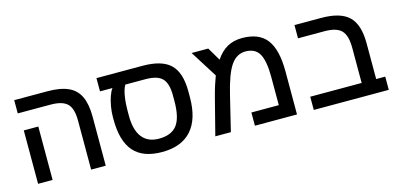

<svg xmlns="http://www.w3.org/2000/svg" viewBox="-60 -963 2750 1328"><g transform="rotate(-15 1315.0 -299.5)"><path d="M568.4 -351.1V0H463.9V-352.1Q463.9 -437 429 -471.9Q394 -506.8 308.6 -506.8H74.2V-601.6H312Q404.3 -601.6 460.4 -576.2Q516.6 -550.8 542.5 -495.8Q568.4 -440.9 568.4 -351.1ZM188 -382.3V0H84V-382.3Z M703.1 -311.5Q703.1 -348.6 709.7 -387Q716.3 -425.3 727.5 -457.3Q738.8 -489.3 752.4 -506.8H663.1V-601.6H992.2Q1130.9 -601.6 1192.1 -542.5Q1253.4 -483.4 1253.4 -348.6V-307.1Q1253.4 -150.9 1181.6 -70.6Q1109.9 9.8 971.2 9.8Q834 9.8 768.6 -65.4Q703.1 -140.6 703.1 -294.9ZM844.2 -506.8Q812.5 -451.2 812.5 -316.4V-292Q812.5 -189.9 853.5 -137.5Q894.5 -85 973.1 -85Q1063 -85 1103 -137.5Q1143.1 -189.9 1143.1 -309.1V-349.6Q1143.1 -435.5 1108.2 -471.2Q1073.2 -506.8 988.3 -506.8Z M1707 -608.9Q1827.6 -608.9 1882.8 -536.6Q1938 -464.4 1938 -308.1V0H1636.7V-94.7H1833V-297.4Q1833 -411.1 1804.2 -462.2Q1775.4 -513.2 1705.6 -513.2Q1642.6 -513.2 1601.6 -454.6Q1559.6 -394.5 1524.9 -249L1464.4 0H1353L1419.4 -259.3Q1431.2 -305.2 1442.9 -341.8Q1454.6 -378.4 1465.3 -406.2L1343.8 -599.1H1462.9L1519 -504.4Q1554.2 -557.6 1600.1 -583.3Q1646 -608.9 1707 -608.9Z M2595.2 -94.7V0H2058.1V-94.7H2426.3V-346.2Q2426.3 -434.6 2391.4 -470.7Q2356.4 -506.8 2271 -506.8H2081.1V-601.6H2272.5Q2409.7 -601.6 2470 -543.2Q2530.3 -484.9 2530.3 -351.1V-94.7Z"/></g></svg>

Font: Arimo Medium
Style: Regular
Weight: 500
Designer: Steve Matteson
Foundry: Monotype Imaging Inc.
Version: Version 1.33